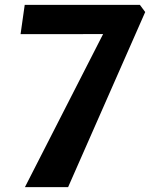

<svg xmlns="http://www.w3.org/2000/svg" viewBox="-20 -767 615 787"><path d="M259.2 0 82.2 0 402.6 -627.3 64.3 -627 81.3 -747H553.4L575.2 -717.7Z"/></svg>

Font: Merriweather Sans Variable Regular
Style: Italic
Weight: 300
Italic angle: -8°
Designer: Eben Sorkin
Foundry: Eben Sorkin
Version: Version 2.001